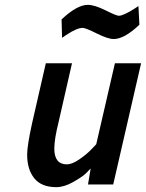

<svg xmlns="http://www.w3.org/2000/svg" viewBox="-20 -761 602 792"><path d="M449 -600Q425 -600 379 -623Q333 -646 321 -646Q297 -646 252 -616L236 -605L234 -681Q298 -741 342 -741Q370 -741 415 -718.5Q460 -696 470 -696Q489 -696 536 -726L551 -736L555 -659Q493 -600 449 -600ZM212 11Q151 11 121.5 -25.5Q92 -62 92 -123Q92 -160 112 -251L169 -500H277L222 -259Q204 -187 204 -148Q204 -83 256 -83Q277 -83 307 -103.5Q337 -124 357 -145L377 -166L454 -500H562L447 0H343L354 -66Q346 -57 333 -44.5Q320 -32 282.5 -10.5Q245 11 212 11Z"/></svg>

Font: Titillium Web
Style: SemiBold Italic
Weight: 600
Italic angle: -13°
Version: Version 1.001;PS 57.000;hotconv 1.0.70;makeotf.lib2.5.55311